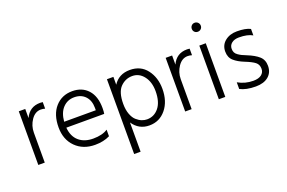

<svg xmlns="http://www.w3.org/2000/svg" viewBox="-111 -1108 2552 1705"><g transform="rotate(-20 1164.5 -256.0)"><path d="M137 0H76V-507H137V-421Q179 -513 279 -513Q286 -513 304 -511V-449Q284 -455 264 -455Q210 -455 173.5 -401.5Q137 -348 137 -283Z M753 -25Q693 5 613 5Q500 5 429.5 -65.5Q359 -136 359 -251Q359 -373 421 -443Q483 -513 582 -513Q675 -513 730 -452Q785 -391 785 -280Q785 -246 781 -226H423Q430 -142 481 -97.5Q532 -53 616 -53Q702 -53 753 -87ZM580 -456Q516 -456 473 -411Q430 -366 423 -282H722V-305Q722 -374 683.5 -415Q645 -456 580 -456Z M970 200H909V-507H970V-433Q1023 -515 1127 -515Q1229 -515 1286 -440.5Q1343 -366 1343 -259Q1343 -141 1282 -66.5Q1221 8 1125 8Q1026 8 970 -76ZM970 -251Q970 -195 985.5 -153.5Q1001 -112 1025.5 -90.5Q1050 -69 1074.5 -59.5Q1099 -50 1123 -50Q1191 -50 1235 -104.5Q1279 -159 1279 -260Q1279 -347 1236.5 -402Q1194 -457 1129 -457Q1064 -457 1017 -409.5Q970 -362 970 -251Z M1525 0H1464V-507H1525V-421Q1567 -513 1667 -513Q1674 -513 1692 -511V-449Q1672 -455 1652 -455Q1598 -455 1561.5 -401.5Q1525 -348 1525 -283Z M1843 0H1782V-507H1843ZM1842.5 -699.5Q1855 -687 1855 -669Q1855 -651 1842.5 -639Q1830 -627 1812 -627Q1794 -627 1782 -639Q1770 -651 1770 -669Q1770 -687 1782 -699.5Q1794 -712 1812 -712Q1830 -712 1842.5 -699.5Z M2294 -130Q2294 -67 2250.5 -30.5Q2207 6 2131 6Q2039 6 1983 -24V-87Q2050 -49 2127 -49Q2178 -49 2204.5 -70Q2231 -91 2231 -125Q2231 -165 2203.5 -187Q2176 -209 2113 -234Q2052 -258 2016 -290Q1980 -322 1980 -378Q1980 -439 2025 -475.5Q2070 -512 2138 -512Q2220 -512 2264 -489V-428Q2217 -455 2137 -455Q2093 -455 2067.5 -434.5Q2042 -414 2042 -381Q2042 -361 2049.5 -346Q2057 -331 2075.5 -318.5Q2094 -306 2107 -300Q2120 -294 2149 -282Q2219 -254 2256.5 -220.5Q2294 -187 2294 -130Z"/></g></svg>

Font: Hind Siliguri Light
Style: Regular
Weight: 300
Designer: Jyotish Sonowal
Foundry: Indian Type Foundry
Version: Version 1.001;PS 1.0;hotconv 1.0.86;makeotf.lib2.5.63406; tt